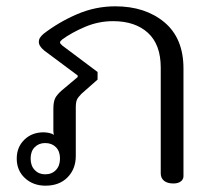

<svg xmlns="http://www.w3.org/2000/svg" viewBox="-20 -579 678 608"><path d="M33 -77Q33 -113 57 -136.5Q81 -160 118 -160Q126 -160 135.5 -158Q145 -156 151 -152Q149 -156 149 -165V-234Q149 -256 154.5 -267.5Q160 -279 176 -293L226 -335V-340L120 -419Q103 -433 103 -446Q103 -454 107 -460Q111 -466 118 -472Q166 -509 224 -534Q282 -559 345 -559Q440 -559 500.5 -508.5Q561 -458 561 -362V-21Q561 -11 552.5 -4.5Q544 2 529 2Q510 2 499.5 -6.5Q489 -15 489 -30V-365Q489 -438 448.5 -475Q408 -512 338 -512Q292 -512 249.5 -494Q207 -476 177 -454Q170 -448 170 -445Q170 -441 177 -435L289 -351V-327L238 -282Q227 -271 223.5 -263Q220 -255 220 -237V-85Q220 -44 194 -17.5Q168 9 124 9Q85 9 59 -15Q33 -39 33 -77ZM170 -77Q170 -100 157 -113Q144 -126 123 -126Q103 -126 90 -113Q77 -100 77 -77Q77 -54 90 -40.5Q103 -27 123 -27Q144 -27 157 -40.5Q170 -54 170 -77Z"/></svg>

Font: Maitree
Style: Regular
Weight: 400
Designer: CadsonDemak Team
Foundry: CadsonDemak
Version: Version 1.001